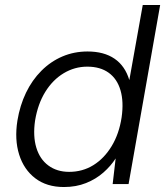

<svg xmlns="http://www.w3.org/2000/svg" viewBox="-20 -740 664 772"><path d="M237 12Q168 12 122 -23Q76 -58 57 -118.5Q38 -179 50 -255Q60 -316 84.5 -367Q109 -418 146.5 -455.5Q184 -493 231 -513Q278 -533 332 -533Q398 -533 440.5 -504Q483 -475 500 -418L554 -720H624L497 0H433L445 -103Q426 -73 396 -46.5Q366 -20 326 -4Q286 12 237 12ZM258 -49Q312 -49 355.5 -76Q399 -103 429 -152.5Q459 -202 469 -268Q478 -331 464.5 -377Q451 -423 417 -447.5Q383 -472 331 -472Q280 -472 236 -445.5Q192 -419 162 -370.5Q132 -322 121 -255Q112 -193 126 -146.5Q140 -100 174.5 -74.5Q209 -49 258 -49Z"/></svg>

Font: DM Sans 10pt Light
Style: Italic
Weight: 300
Italic angle: -10°
Version: Version 4.004;gftools[0.9.30]